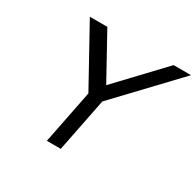

<svg xmlns="http://www.w3.org/2000/svg" viewBox="-151 -868 1061 1039"><g transform="rotate(30 379.5 -349.0)"><path d="M650.4 -697.8H759.3L414.6 -334.5L348.1 0H261.2L327.6 -334.5L127 -697.8H236.3L388.7 -421.4Z"/></g></svg>

Font: Qaz
Style: Italic
Weight: 400
Italic angle: -11.25°
Designer: GGBotNet
Foundry: f0n7
Version: 0.70